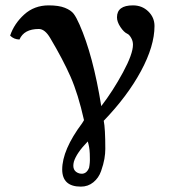

<svg xmlns="http://www.w3.org/2000/svg" viewBox="-20 -464 668 722"><path d="M561 -366.2Q561 -291 510 -196.5Q459 -102.1 370.1 -9.8Q376 19 376 96.2Q376 113.3 372.6 133.5Q369.1 153.8 360.1 179.4Q351.1 205.1 331.1 221.4Q311 237.8 284.2 237.8Q214.4 237.8 213.9 173.8Q213.9 99.6 289.1 -1L295.9 -12.2Q273.9 -110.4 245.4 -175.3Q216.8 -240.2 168.9 -320.8Q148.9 -355 126 -355Q70.3 -355 53.2 -315.4Q32.2 -315.9 18.1 -330.1Q33.2 -375 71 -409.4Q108.9 -443.8 163.1 -443.8Q201.2 -443.8 224.1 -434.6Q247.1 -425.3 257.1 -412.1Q267.1 -398.9 278.8 -372.1Q330.1 -256.3 360.8 -64.9Q404.8 -122.1 442.4 -191.7Q480 -261.2 480 -295.9Q480 -310.1 472.9 -322Q465.8 -334 459 -336.9Q445.8 -342.8 432.9 -362.3Q419.9 -381.8 419.9 -398.9Q419.9 -443.8 480 -443.8Q514.2 -443.8 537.6 -421.1Q561 -398.4 561 -366.2ZM277.8 188Q303.7 194.8 314.9 167Q318.8 147.9 317.9 127.9Q317.9 98.1 313 79.1L310.1 67.9Q268.1 110.8 257.8 144Q249 179.2 277.8 188Z"/></svg>

Font: Linux Biolinum O
Style: Bold
Weight: 700
Designer: Philipp H. Poll
Foundry: Philipp H. Poll
Version: Version 1.3.2